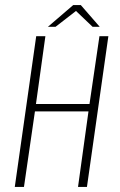

<svg xmlns="http://www.w3.org/2000/svg" viewBox="-20 -733 470 753"><path d="M38 0 122 -591H158L121 -325H331L370 -591H405L321 0H286L327 -296H117L74 0ZM168 -628 267 -713H297L371 -628H343L278 -690L198 -628Z"/></svg>

Font: Alumni Sans ExtraLight
Style: Italic
Weight: 250
Italic angle: -8°
Version: Version 1.016